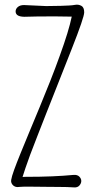

<svg xmlns="http://www.w3.org/2000/svg" viewBox="-20 -812 429 835"><path d="M84.5 -790 180.7 -785.6Q221.7 -785.6 244.4 -786.6Q267.1 -787.6 280.3 -788.1Q293.5 -788.6 307.1 -791Q320.8 -793.5 333.5 -786.9Q346.2 -780.3 346.2 -758.3Q346.2 -736.8 292.2 -599.9Q238.3 -462.9 218.5 -413.3Q198.7 -363.8 179.7 -315.2Q160.6 -266.6 143.1 -221.7Q125.5 -176.8 111.3 -139.2Q86.4 -70.8 78.1 -42.5L91.3 -43H96.7Q213.4 -43 299.3 -51.3Q316.4 -52.7 325 -43.9Q333.5 -35.2 333.5 -24.9Q333.5 -14.6 325.2 -5.1Q316.9 4.4 300.8 2.9Q272.5 1 237.5 1Q202.6 1 178.7 0.5Q154.8 0 131.8 0Q77.1 -1 66.2 0.7Q55.2 2.4 49.1 0.7Q43 -1 38.1 -4.9Q26.4 -15.1 28.6 -29.5Q30.8 -43.9 41.5 -73.5Q52.2 -103 69.3 -145Q86.4 -187 107.9 -238.8Q129.4 -290.5 152.6 -346.4Q175.8 -402.3 198.5 -459.7Q221.2 -517.1 240.2 -570.3Q279.3 -677.7 292 -739.7Q265.1 -740.7 218.8 -740.7Q129.4 -740.7 97.7 -739.3Q47.9 -736.3 47.9 -762.2Q47.9 -773.4 57.6 -781.7Q67.4 -790 84.5 -790Z"/></svg>

Font: Pompiere 
Style: Regular
Weight: 400
Designer: Karolina Lach
Foundry: Sorkin Type Co.
Version: Version 1.002